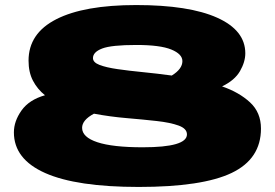

<svg xmlns="http://www.w3.org/2000/svg" viewBox="-20 -730 1088 760"><path d="M1013 -221Q1013 -101 897 -45.5Q781 10 529 10Q283 10 159 -45Q35 -100 35 -206Q35 -250 65 -292.5Q95 -335 158 -353Q128 -377 110.5 -410.5Q93 -444 93 -490Q93 -598 203 -654Q313 -710 519 -710Q728 -710 839.5 -660Q951 -610 951 -519Q951 -485 930 -448.5Q909 -412 859 -388Q926 -365 969.5 -325Q1013 -285 1013 -221ZM348 -500Q348 -483 374 -473Q400 -463 444.5 -456.5Q489 -450 545 -444.5Q601 -439 660 -431Q702 -457 702 -488Q702 -516 658 -534Q614 -552 520 -552Q421 -552 384.5 -538Q348 -524 348 -500ZM305 -224Q305 -187 365.5 -167Q426 -147 545 -147Q720 -147 720 -198Q720 -221 687 -233Q654 -245 600 -251Q546 -257 481 -262.5Q416 -268 352 -280Q305 -255 305 -224Z"/></svg>

Font: Georama Extra Expanded ExtraBold
Style: Regular
Weight: 800
Width: 8
Designer: Jean-Baptiste Levee
Foundry: Production Type
Version: Version 1.000